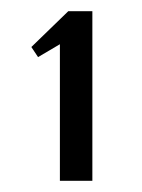

<svg xmlns="http://www.w3.org/2000/svg" viewBox="-20 -700 253 343"><path d="M87 -377V-621L48 -598L36 -616L102 -680H145V-377Z"/></svg>

Font: El Messiri Medium
Style: Regular
Weight: 500
Designer: Mohamed Gaber
Foundry: Kief Type Foundry
Version: Version 2.020; ttfautohint (v1.8.3)